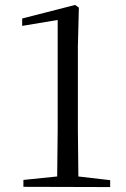

<svg xmlns="http://www.w3.org/2000/svg" viewBox="-20 -758 511 779"><path d="M75 0 427 1V-27L298 -42L296 -230V-569L300 -727L285 -738L70 -683V-653L214 -677V-230L212 -42L75 -28Z"/></svg>

Font: Harano Aji Mincho TW
Style: Regular
Weight: 400
Foundry: Masamichi Hosoda
Version: HaranoAjiMinchoTW-Regular version 20230610;ttx 4.39.4